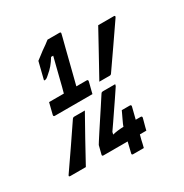

<svg xmlns="http://www.w3.org/2000/svg" viewBox="-246 -943 1134 1183"><g transform="rotate(-30 320.5 -351.5)"><path d="M404 -405Q447 -482 489 -559Q531 -636 572 -710H683Q696 -710 688 -697Q639 -625 589.5 -554Q540 -483 491 -412Q486 -405 480 -405ZM437 86H361Q350 86 353 75L371 1H199Q188 1 191 -10L206 -69Q206 -70 218 -88.5Q230 -107 249 -136.5Q268 -166 290 -199Q312 -232 331.5 -262Q351 -292 364 -312Q377 -332 379 -335Q383 -341 387 -342Q391 -343 395 -343H481L478 -331Q476 -328 464 -310Q452 -292 433.5 -264.5Q415 -237 394 -206.5Q373 -176 353.5 -147Q334 -118 319 -97L315 -80Q349 -89 394 -90L395 -94Q395 -96 400.5 -108Q406 -120 413.5 -136Q421 -152 427.5 -165.5Q434 -179 436 -184H493Q504 -184 502 -173L481 -90H516Q527 -90 525 -79Q524 -74 519 -56.5Q514 -39 509.5 -21.5Q505 -4 504 1H458L449 35Q448 42 443.5 60Q439 78 437 86ZM238 -296Q195 -220 153 -144Q111 -68 69 9H-41Q-56 9 -46 -4Q52 -145 149 -289Q154 -296 161 -296ZM73 -451H178Q182 -464 189 -491.5Q196 -519 204.5 -553.5Q213 -588 222 -623Q231 -658 238 -686H223Q206 -658 189.5 -638.5Q173 -619 150 -600Q136 -587 129.5 -584Q123 -581 118 -581Q111 -581 114 -588L143 -704Q155 -713 170 -724.5Q185 -736 198 -746Q214 -757 229.5 -768Q245 -779 257 -789H342Q353 -789 350 -778Q350 -776 343.5 -751.5Q337 -727 327.5 -689.5Q318 -652 307 -608.5Q296 -565 285.5 -523.5Q275 -482 267 -451H340Q351 -451 349 -440Q348 -435 343.5 -417.5Q339 -400 334.5 -382.5Q330 -365 329 -360H62Q51 -360 53 -371Q57 -384 61.5 -405Q66 -426 73 -451Z"/></g></svg>

Font: Recursive Mn Lnr St SmB
Style: Italic
Weight: 600
Italic angle: -15°
Monospace: yes
Version: Version 1.079;hotconv 1.0.112;makeotfexe 2.5.65598; ttfautoh